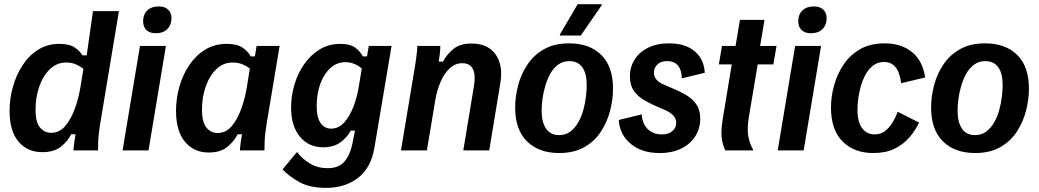

<svg xmlns="http://www.w3.org/2000/svg" viewBox="-20 -720 4971 919"><path d="M182.5 8.3Q110.8 8.3 68.3 -42.5Q25.8 -93.3 25.8 -189.2Q25.8 -247.5 41.7 -304.2Q57.5 -360.8 87.9 -407.5Q118.3 -454.2 162.5 -482.1Q206.7 -510 264.2 -510Q312.5 -510 337.9 -492.5Q363.3 -475 375 -455H395L425 -666.7H549.2L460 -130.8Q456.7 -109.2 453.8 -86.7Q450.8 -64.2 450 -42.1Q449.2 -20 449.2 0H331.7Q332.5 -16.7 335.4 -37.9Q338.3 -59.2 341.7 -77.5H320.8Q305 -45 272.1 -18.3Q239.2 8.3 182.5 8.3ZM225 -84.2Q263.3 -84.2 290.8 -115.4Q318.3 -146.7 336.7 -195.8Q355 -245 364.2 -298.3L379.2 -390Q363.3 -403.3 342.9 -412.1Q322.5 -420.8 296.7 -420.8Q252.5 -420.8 219.6 -389.6Q186.7 -358.3 168.3 -306.7Q150 -255 150 -194.2Q150 -135.8 171.2 -110Q192.5 -84.2 225 -84.2Z M566.7 0 650 -500H774.2L690.8 0ZM726.7 -560.8Q696.7 -560.8 680.8 -576.2Q665 -591.7 665 -618.3Q665 -650.8 685 -670Q705 -689.2 739.2 -689.2Q769.2 -689.2 785 -673.8Q800.8 -658.3 800.8 -633.3Q800.8 -600.8 780.8 -580.8Q760.8 -560.8 726.7 -560.8Z M979.2 10Q907.5 10 865 -41.7Q822.5 -93.3 822.5 -189.2Q822.5 -247.5 838.3 -304.2Q854.2 -360.8 885.4 -407.5Q916.7 -454.2 961.7 -482.1Q1006.7 -510 1065 -510Q1114.2 -510 1140.8 -492.1Q1167.5 -474.2 1180 -450H1200L1208.3 -500H1318.3L1256.7 -130.8Q1253.3 -109.2 1250.4 -86.7Q1247.5 -64.2 1246.7 -42.1Q1245.8 -20 1245.8 0H1128.3Q1129.2 -16.7 1132.1 -37.9Q1135 -59.2 1138.3 -77.5H1117.5Q1101.7 -45 1068.8 -17.5Q1035.8 10 979.2 10ZM1021.7 -83.3Q1060 -83.3 1087.5 -114.6Q1115 -145.8 1133.3 -195.4Q1151.7 -245 1160.8 -298.3L1175.8 -391.7Q1160 -404.2 1139.6 -412.5Q1119.2 -420.8 1093.3 -420.8Q1049.2 -420.8 1016.3 -389.6Q983.3 -358.3 965 -306.7Q946.7 -255 946.7 -194.2Q946.7 -135.8 967.9 -109.6Q989.2 -83.3 1021.7 -83.3Z M1540.8 179.2Q1463.3 179.2 1413.3 151.7Q1363.3 124.2 1332.5 90.8L1401.7 7.5Q1427.5 41.7 1464.6 63.3Q1501.7 85 1548.3 85Q1600 85 1627.1 55Q1654.2 25 1665.8 -28.3L1679.2 -95H1659.2Q1640 -60 1607.9 -37.5Q1575.8 -15 1527.5 -15Q1457.5 -15 1415.4 -65.8Q1373.3 -116.7 1373.3 -205.8Q1373.3 -261.7 1389.6 -315.8Q1405.8 -370 1436.7 -413.8Q1467.5 -457.5 1510.8 -483.8Q1554.2 -510 1609.2 -510Q1654.2 -510 1678.3 -493.3Q1702.5 -476.7 1716.7 -450H1736.7L1745 -500H1854.2L1772.5 -15Q1756.7 82.5 1694.6 130.8Q1632.5 179.2 1540.8 179.2ZM1564.2 -104.2Q1600.8 -104.2 1627.5 -133.8Q1654.2 -163.3 1672.1 -210.4Q1690 -257.5 1698.3 -311.7L1711.7 -391.7Q1695.8 -406.7 1674.6 -414.6Q1653.3 -422.5 1634.2 -422.5Q1592.5 -422.5 1561.7 -394.6Q1530.8 -366.7 1513.3 -319.2Q1495.8 -271.7 1495.8 -211.7Q1495.8 -156.7 1515 -130.4Q1534.2 -104.2 1564.2 -104.2Z M1899.2 0 1962.5 -380Q1969.2 -417.5 1973.3 -451.2Q1977.5 -485 1977.5 -500H2087.5Q2087.5 -483.3 2085.4 -464.6Q2083.3 -445.8 2080 -425H2100Q2120.8 -462.5 2152.1 -487.1Q2183.3 -511.7 2236.7 -511.7Q2290.8 -511.7 2324.6 -487.1Q2358.3 -462.5 2371.2 -420.4Q2384.2 -378.3 2375 -323.3L2321.7 0H2197.5L2248.3 -306.7Q2257.5 -358.3 2244.2 -387.9Q2230.8 -417.5 2192.5 -417.5Q2159.2 -417.5 2132.9 -393.3Q2106.7 -369.2 2089.2 -329.2Q2071.7 -289.2 2063.3 -240L2023.3 0Z M2656.7 12.5Q2559.2 12.5 2502.5 -43.3Q2445.8 -99.2 2445.8 -205Q2445.8 -257.5 2460 -311.7Q2474.2 -365.8 2505 -411.7Q2535.8 -457.5 2585 -485Q2634.2 -512.5 2705 -512.5Q2801.7 -512.5 2857.9 -457.1Q2914.2 -401.7 2914.2 -295Q2914.2 -243.3 2900 -189.2Q2885.8 -135 2855.8 -89.2Q2825.8 -43.3 2776.2 -15.4Q2726.7 12.5 2656.7 12.5ZM2656.7 -73.3Q2687.5 -73.3 2710 -90.4Q2732.5 -107.5 2747.9 -134.6Q2763.3 -161.7 2772.1 -193.8Q2780.8 -225.8 2784.6 -257.1Q2788.3 -288.3 2788.3 -311.7Q2788.3 -369.2 2767.1 -398.3Q2745.8 -427.5 2705 -427.5Q2674.2 -427.5 2651.2 -410.4Q2628.3 -393.3 2613.3 -365.8Q2598.3 -338.3 2589.2 -306.2Q2580 -274.2 2576.2 -243.8Q2572.5 -213.3 2572.5 -190Q2572.5 -135.8 2593.3 -104.6Q2614.2 -73.3 2656.7 -73.3ZM2660 -550V-555L2745 -700H2860V-695L2760 -550Z M3137.5 12.5Q3050.8 12.5 2998.3 -32.1Q2945.8 -76.7 2941.7 -145.8L3051.7 -172.5Q3054.2 -128.3 3080 -102.5Q3105.8 -76.7 3147.5 -76.7Q3180 -76.7 3198.3 -92.5Q3216.7 -108.3 3216.7 -131.7Q3216.7 -154.2 3200.4 -169.6Q3184.2 -185 3157.5 -195.8L3115 -214.2Q3090.8 -225 3062.5 -241.2Q3034.2 -257.5 3014.6 -284.6Q2995 -311.7 2995 -355Q2995 -398.3 3017.1 -434.2Q3039.2 -470 3081.2 -491.2Q3123.3 -512.5 3182.5 -512.5Q3260 -512.5 3305 -474.6Q3350 -436.7 3353.3 -371.7L3243.3 -345Q3243.3 -383.3 3225.8 -405.4Q3208.3 -427.5 3173.3 -427.5Q3142.5 -427.5 3126.2 -411.2Q3110 -395 3110 -372.5Q3110 -351.7 3123.3 -337.5Q3136.7 -323.3 3157.5 -315L3198.3 -297.5Q3230.8 -284.2 3261.7 -266.7Q3292.5 -249.2 3312.1 -221.7Q3331.7 -194.2 3331.7 -150.8Q3331.7 -106.7 3308.8 -69.2Q3285.8 -31.7 3242.1 -9.6Q3198.3 12.5 3137.5 12.5Z M3451.7 0Q3439.2 -25.8 3434.6 -57.9Q3430 -90 3439.2 -149.2L3482.5 -411.7H3420.8L3435.8 -500H3500.8L3521.7 -625H3639.2L3618.3 -500H3696.7L3681.7 -411.7H3606.7L3565 -163.3Q3555 -104.2 3561.7 -67.9Q3568.3 -31.7 3584.2 -5V0Z M3702.5 0 3785.8 -500H3910L3826.7 0ZM3862.5 -560.8Q3832.5 -560.8 3816.7 -576.2Q3800.8 -591.7 3800.8 -618.3Q3800.8 -650.8 3820.8 -670Q3840.8 -689.2 3875 -689.2Q3905 -689.2 3920.8 -673.8Q3936.7 -658.3 3936.7 -633.3Q3936.7 -600.8 3916.7 -580.8Q3896.7 -560.8 3862.5 -560.8Z M4160 12.5Q4068.3 12.5 4012.9 -42.9Q3957.5 -98.3 3957.5 -205.8Q3957.5 -258.3 3972.5 -312.1Q3987.5 -365.8 4018.3 -411.7Q4049.2 -457.5 4097.5 -485Q4145.8 -512.5 4214.2 -512.5Q4292.5 -512.5 4344.2 -471.7Q4395.8 -430.8 4408.3 -349.2L4293.3 -321.7Q4286.7 -374.2 4266.2 -398.8Q4245.8 -423.3 4211.7 -423.3Q4181.7 -423.3 4160 -407.1Q4138.3 -390.8 4123.8 -364.6Q4109.2 -338.3 4100.4 -307.5Q4091.7 -276.7 4087.9 -247.5Q4084.2 -218.3 4084.2 -195.8Q4084.2 -136.7 4106.2 -106.7Q4128.3 -76.7 4166.7 -76.7Q4195 -76.7 4215.8 -92.5Q4236.7 -108.3 4252.1 -133.8Q4267.5 -159.2 4276.7 -185L4379.2 -133.3Q4361.7 -95.8 4332.5 -62.1Q4303.3 -28.3 4261.2 -7.9Q4219.2 12.5 4160 12.5Z M4647.5 12.5Q4550 12.5 4493.3 -43.3Q4436.7 -99.2 4436.7 -205Q4436.7 -257.5 4450.8 -311.7Q4465 -365.8 4495.8 -411.7Q4526.7 -457.5 4575.8 -485Q4625 -512.5 4695.8 -512.5Q4792.5 -512.5 4848.8 -457.1Q4905 -401.7 4905 -295Q4905 -243.3 4890.8 -189.2Q4876.7 -135 4846.7 -89.2Q4816.7 -43.3 4767.1 -15.4Q4717.5 12.5 4647.5 12.5ZM4647.5 -73.3Q4678.3 -73.3 4700.8 -90.4Q4723.3 -107.5 4738.8 -134.6Q4754.2 -161.7 4762.9 -193.8Q4771.7 -225.8 4775.4 -257.1Q4779.2 -288.3 4779.2 -311.7Q4779.2 -369.2 4757.9 -398.3Q4736.7 -427.5 4695.8 -427.5Q4665 -427.5 4642.1 -410.4Q4619.2 -393.3 4604.2 -365.8Q4589.2 -338.3 4580 -306.2Q4570.8 -274.2 4567.1 -243.8Q4563.3 -213.3 4563.3 -190Q4563.3 -135.8 4584.2 -104.6Q4605 -73.3 4647.5 -73.3Z"/></svg>

Font: Familjen Grotesk SemiBold
Style: Italic
Weight: 600
Italic angle: -9.46201°
Designer: Anders Wikstroem, Jonas Baeckman, Matilda Gysing, Kristian Moeller
Foundry: Familjen STHLM AB
Version: Version 2.002